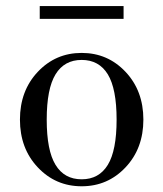

<svg xmlns="http://www.w3.org/2000/svg" viewBox="-20 -617 548 644"><path d="M113.3 -553.7V-596.7H394.5V-553.7ZM106.7 -55.7Q46.9 -119.1 46.9 -215.8Q46.9 -312.5 106.7 -376Q166.5 -439.5 253.9 -439.5Q341.3 -439.5 401.1 -376Q460.9 -312.5 460.9 -215.8Q460.9 -119.1 401.1 -55.7Q341.3 7.8 253.9 7.8Q166.5 7.8 106.7 -55.7ZM166.3 -367.7Q136.7 -319.3 136.7 -215.8Q136.7 -112.3 166.3 -64Q195.8 -15.6 253.9 -15.6Q312 -15.6 341.6 -64Q371.1 -112.3 371.1 -215.8Q371.1 -319.3 341.6 -367.7Q312 -416 253.9 -416Q195.8 -416 166.3 -367.7Z"/></svg>

Font: Theano Didot
Style: Regular
Weight: 400
Designer: Alexey Kryukov
Version: Version 2.0